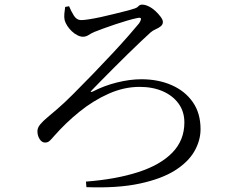

<svg xmlns="http://www.w3.org/2000/svg" viewBox="-20 -774 1040 831"><path d="M352 12Q482 2 578 -29Q674 -60 726 -113.5Q778 -167 778 -244Q778 -291 753 -325.5Q728 -360 684.5 -379Q641 -398 584 -398Q517 -398 450.5 -368.5Q384 -339 324 -290.5Q264 -242 214 -185Q203 -172 195 -164.5Q187 -157 175 -157Q161 -157 151.5 -172Q142 -187 142 -206Q142 -221 154 -235.5Q166 -250 186.5 -267Q207 -284 230 -304Q258 -328 297.5 -367.5Q337 -407 381.5 -453Q426 -499 467 -543Q508 -587 538.5 -622Q569 -657 582 -673Q591 -687 590 -693.5Q589 -700 570 -695Q555 -692 531 -685Q507 -678 480 -669Q453 -660 428.5 -651Q404 -642 389 -636Q375 -630 363.5 -622.5Q352 -615 339 -615Q328 -615 315 -621.5Q302 -628 290.5 -639Q279 -650 271 -662.5Q263 -675 260 -686Q257 -699 258.5 -714.5Q260 -730 262 -744L279 -747Q288 -725 300 -706Q312 -687 331 -687Q343 -687 365.5 -690.5Q388 -694 416 -700Q444 -706 471.5 -713Q499 -720 521.5 -725.5Q544 -731 555 -735Q572 -739 578.5 -746.5Q585 -754 595 -754Q608 -754 623.5 -746.5Q639 -739 652.5 -726.5Q666 -714 675.5 -701Q685 -688 685 -679Q685 -668 676 -660.5Q667 -653 654 -647.5Q641 -642 631 -633Q615 -619 589 -594Q563 -569 531.5 -538.5Q500 -508 470 -477.5Q440 -447 415.5 -422.5Q391 -398 378 -384Q371 -377 373 -376Q375 -375 382 -378Q430 -403 486 -417Q542 -431 592 -431Q665 -431 723 -405.5Q781 -380 814.5 -332Q848 -284 848 -215Q848 -166 821.5 -119.5Q795 -73 737.5 -36.5Q680 0 585 20.5Q490 41 354 36Z"/></svg>

Font: Noto Serif SC
Style: Regular
Weight: 400
Designer: Ryoko NISHIZUKA 西塚涼子 (kana & ideographs); Frank Grießhammer (Latin, Greek & Cyrillic); Wenlong ZHANG 张文龙 (bopomofo); San
Foundry: Adobe
Version: Version 2.002-H1;hotconv 1.1.0;makeotfexe 2.6.0